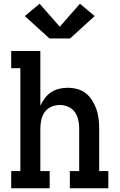

<svg xmlns="http://www.w3.org/2000/svg" viewBox="-20 -1008 640 1028"><path d="M40 0V-92H89V-643H40V-735H196V-442Q206 -463 220 -482Q234 -501 253.5 -514Q273 -527 296 -532.5Q319 -538 343 -538Q369 -538 394.5 -531Q420 -524 440 -508Q460 -492 474 -469.5Q488 -447 496.5 -422.5Q505 -398 508 -372Q511 -346 511 -320V-92H560V0H354V-92H404V-320Q404 -343 399 -366Q394 -389 380.5 -408Q367 -427 345 -436.5Q323 -446 300 -446Q277 -446 255 -436.5Q233 -427 219.5 -408Q206 -389 201 -366Q196 -343 196 -320V-92H246V0ZM355 -802H245L113 -922L192 -988L300 -865L408 -988L487 -922Z"/></svg>

Font: Iosevka Curly Slab SmBdEx
Style: Regular
Weight: 600
Width: 7
Monospace: yes
Designer: Belleve Invis
Foundry: Belleve Invis
Version: Version 11.1.0; ttfautohint (v1.8.3)